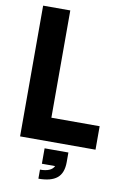

<svg xmlns="http://www.w3.org/2000/svg" viewBox="-107 -841 734 1128"><g transform="rotate(10 260.5 -277.0)"><path d="M506 0H56V-780H218V-140H506ZM352 44V101Q352 167 316 196.5Q280 226 205 226V172Q272 172 289 136H210V44Z"/></g></svg>

Font: Cooper Hewitt
Style: Bold
Weight: 711
Designer: Village Type and Design LLC
Foundry: Cooper Hewitt Smithsonian Design Museum
Version: 1.000